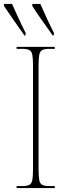

<svg xmlns="http://www.w3.org/2000/svg" viewBox="-49 -951 344 971"><path d="M35 0V-10H62Q87 -10 99 -16Q111 -22 114.5 -40.5Q118 -59 118 -98V-616Q118 -655 114.5 -673.5Q111 -692 99 -698Q87 -704 62 -704H35V-714H228V-704H202Q177 -704 165 -698Q153 -692 149.5 -673.5Q146 -655 146 -616V-98Q146 -59 149.5 -40.5Q153 -22 165 -16Q177 -10 202 -10H228V0ZM75 -771Q46 -812 19.5 -850Q-7 -888 -29 -921L-28 -931H12Q27 -897 45 -858Q63 -819 81 -784L79 -771ZM218 -771Q189 -812 162 -850Q135 -888 114 -921L115 -931H155Q170 -897 188 -858Q206 -819 224 -784L222 -771Z"/></svg>

Font: Noto Serif Display Condensed Thin
Style: Regular
Weight: 100
Width: 3
Designer: Monotype Design Team
Foundry: Monotype Imaging Inc.
Version: Version 2.009